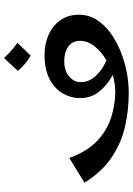

<svg xmlns="http://www.w3.org/2000/svg" viewBox="132 -806 680 985"><g transform="rotate(-90 472.5 -313.0)"><path d="M489 7Q403 7 319 -11.5Q235 -30 160 -79.5Q85 -129 28 -220L155 -298Q188 -207 242.5 -155.5Q297 -104 362 -83.5Q427 -63 491 -62Q536 -62 581 -75Q528 -104 495 -145.5Q462 -187 462 -244Q462 -287 484.5 -328.5Q507 -370 556.5 -397.5Q606 -425 685 -425Q741 -425 787.5 -404Q834 -383 862 -343.5Q890 -304 890 -248Q890 -200 865.5 -160Q841 -120 799.5 -89Q758 -58 706 -36.5Q654 -15 598 -4Q542 7 489 7ZM544 -239Q544 -199 573.5 -165Q603 -131 656 -107Q700 -133 728 -168.5Q756 -204 756 -243Q756 -282 726.5 -303Q697 -324 652 -324Q603 -324 573.5 -299Q544 -274 544 -239ZM680 -496Q658 -509 637.5 -526Q617 -543 602 -562L668 -633Q686 -613 704.5 -596.5Q723 -580 746 -564Z"/></g></svg>

Font: Marhey
Style: Regular
Weight: 400
Designer: Nur Syamsi & Bustanul Arifin
Foundry: Namelatype
Version: Version 1.000; ttfautohint (v1.8.4.7-5d5b)